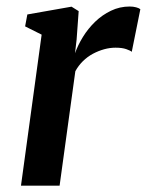

<svg xmlns="http://www.w3.org/2000/svg" viewBox="-20 -584 462 604"><path d="M46 0 111 -475 59 -501 66 -538.5 205 -563 227.5 -549 221 -459.5 216 -416.5Q225 -442 241 -468Q257 -494 279.2 -515.5Q301.5 -537 329 -550.2Q356.5 -563.5 388 -563.5Q399 -563.5 408.2 -561Q417.5 -558.5 421.5 -555L394.5 -421Q390 -425 377 -429.5Q364 -434 343.5 -434Q325.5 -434 307.5 -429Q289.5 -424 272.2 -414.8Q255 -405.5 241 -391.8Q227 -378 217 -360L167.5 0Z"/></svg>

Font: Merriweather 28pt SemiBold
Style: Italic
Weight: 600
Italic angle: -7.8°
Version: Version 2.101